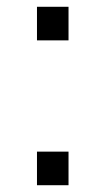

<svg xmlns="http://www.w3.org/2000/svg" viewBox="-20 -546 311 566"><path d="M89 -427V-526H182V-427ZM89 0V-99H182V0Z"/></svg>

Font: Archivo SemiExpanded Light
Style: Regular
Weight: 300
Width: 6
Designer: Hector Gatti
Foundry: Omnibus-Type
Version: Version 2.001